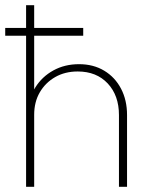

<svg xmlns="http://www.w3.org/2000/svg" viewBox="-20 -716 577 736"><path d="M0 -579V-609H299V-579ZM436 0V-275Q436 -350 393 -396Q350 -442 278 -442Q229 -442 191.5 -420.5Q154 -399 132.5 -362Q111 -325 111 -276L90 -288Q90 -340 115.5 -381Q141 -422 184.5 -446Q228 -470 283 -470Q338 -470 379.5 -445Q421 -420 444 -376Q467 -332 467 -275V0ZM80 0V-696H111V0Z"/></svg>

Font: Outfit Thin Thin
Style: Regular
Weight: 250
Version: Version 1.100;gftools[0.9.27]